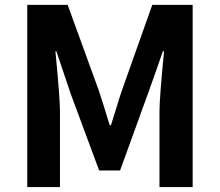

<svg xmlns="http://www.w3.org/2000/svg" viewBox="-20 -760 894 780"><path d="M90.8 0V-740.2H254.9L380.9 -393.6Q393.6 -356.4 425.8 -251H430.7Q437.5 -271.5 452.1 -319.8Q466.8 -368.2 475.6 -393.6L598.6 -740.2H762.7V0H627.9V-308.6Q627.9 -361.3 646.5 -551.8H641.6Q605.5 -444.3 467.8 -67.4H382.8L267.6 -377.9L209 -551.8H205.1Q223.6 -361.3 223.6 -308.6V0Z"/></svg>

Font: Bpmf Zihi Sans Bold
Style: Bold
Weight: 700
Foundry: But Ko
Version: Version 1.320